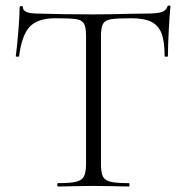

<svg xmlns="http://www.w3.org/2000/svg" viewBox="-20 -674 672 694"><path d="M49 -471Q49 -469 43 -469Q37 -469 37 -471Q41 -498 46 -557.5Q51 -617 51 -647Q51 -652 57 -652Q63 -652 63 -647Q63 -625 116 -625Q202 -622 317 -622Q376 -622 442 -624L510 -625Q546 -625 563 -630Q580 -635 585 -650Q586 -654 591 -654Q596 -654 596 -650Q593 -622 590 -564.5Q587 -507 587 -471Q587 -469 581 -469Q575 -469 575 -471Q575 -524 564 -553Q553 -582 527 -595Q501 -608 454 -608Q402 -608 381 -604.5Q360 -601 352.5 -588Q345 -575 345 -542V-81Q345 -50 352 -36Q359 -22 380 -17Q401 -12 446 -12Q448 -12 448 -6Q448 0 446 0Q413 0 394 -1L317 -2L244 -1Q224 0 189 0Q187 0 187 -6Q187 -12 189 -12Q234 -12 255 -17Q276 -22 283.5 -36.5Q291 -51 291 -81V-544Q291 -577 283 -589.5Q275 -602 254.5 -605Q234 -608 180 -608Q117 -608 88 -578Q59 -548 49 -471Z"/></svg>

Font: Cormorant Garamond Light
Style: Regular
Weight: 300
Designer: Christian Thalmann (Catharsis Fonts)
Version: Version 3.000